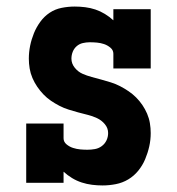

<svg xmlns="http://www.w3.org/2000/svg" viewBox="-20 -558 540 586"><path d="M293 8Q277 8 261 6Q245 4 229.5 -1Q214 -6 200 -14.5Q186 -23 174 -34V0H60V-181H174V-136Q174 -125 183 -117.5Q192 -110 203 -106.5Q214 -103 225 -102Q236 -101 247 -101Q258 -101 269.5 -103Q281 -105 290.5 -112Q300 -119 305 -129.5Q310 -140 310 -152Q310 -167 300 -179Q290 -191 276 -197.5Q262 -204 247.5 -207.5Q233 -211 218.5 -215Q204 -219 189.5 -223.5Q175 -228 161.5 -235Q148 -242 135.5 -250.5Q123 -259 112.5 -270Q102 -281 93.5 -293.5Q85 -306 79 -320Q73 -334 70.5 -349Q68 -364 68 -379Q68 -399 72 -418.5Q76 -438 83.5 -456.5Q91 -475 103 -491.5Q115 -508 131.5 -519Q148 -530 168 -534Q188 -538 208 -538Q224 -538 240 -536Q256 -534 271 -529Q286 -524 300 -515.5Q314 -507 326 -496V-530H440V-349H326V-394Q326 -405 317 -412.5Q308 -420 297.5 -423.5Q287 -427 276 -428Q265 -429 254 -429Q243 -429 232.5 -426.5Q222 -424 214 -417Q206 -410 202 -400Q198 -390 198 -379Q198 -364 208 -351.5Q218 -339 231.5 -333Q245 -327 260 -323Q275 -319 289.5 -315Q304 -311 318.5 -306.5Q333 -302 346.5 -295Q360 -288 372.5 -279.5Q385 -271 395.5 -260.5Q406 -250 414.5 -237.5Q423 -225 429 -211Q435 -197 437.5 -182Q440 -167 440 -152Q440 -131 435.5 -111Q431 -91 423 -72Q415 -53 402 -37Q389 -21 371.5 -10.5Q354 0 333.5 4Q313 8 293 8Z"/></svg>

Font: Iosevka Slab Heavy
Style: Regular
Weight: 900
Monospace: yes
Designer: Belleve Invis
Foundry: Belleve Invis
Version: Version 11.1.0; ttfautohint (v1.8.3)